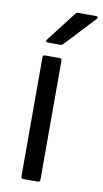

<svg xmlns="http://www.w3.org/2000/svg" viewBox="-87 -805 455 846"><g transform="rotate(10 140.0 -381.5)"><path d="M81 0Q71 0 71 -10V-543Q71 -553 81 -553H146Q156 -553 156 -543V-10Q156 0 146 0ZM83 -611Q77 -611 75 -615Q73 -619 77 -623L180 -757Q184 -763 193 -763H272Q278 -763 279.5 -759.5Q281 -756 277 -751L151 -616Q146 -611 139 -611Z"/></g></svg>

Font: Open Sauce Two
Style: Regular
Weight: 400
Designer: Alfredo Marco Pradil
Foundry: Creative Sauce Fz LLC
Version: Version 1.477